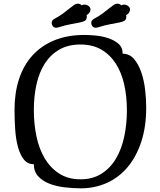

<svg xmlns="http://www.w3.org/2000/svg" viewBox="-20 -1010 872 1044"><path d="M420 14Q376 14 330.5 8.5Q285 3 248 -11.5Q211 -26 187.5 -51.5Q164 -77 164 -117Q130 -117 109.5 -143Q89 -169 77.5 -211.5Q66 -254 62.5 -307Q59 -360 59 -414Q59 -505 83.5 -580Q108 -655 156.5 -708.5Q205 -762 276 -791Q347 -820 440 -820Q462 -820 497 -817Q532 -814 565.5 -803.5Q599 -793 623 -773Q647 -753 647 -718Q684 -718 708.5 -689.5Q733 -661 748 -617.5Q763 -574 769 -523Q775 -472 775 -426Q775 -319 747.5 -237Q720 -155 672 -99Q624 -43 559 -14.5Q494 14 420 14ZM418 -35Q484 -35 532 -65.5Q580 -96 610.5 -147.5Q641 -199 655.5 -267Q670 -335 670 -410Q670 -485 655.5 -550Q641 -615 610 -663.5Q579 -712 531.5 -740Q484 -768 417 -768Q351 -768 303 -740.5Q255 -713 224 -665Q193 -617 178.5 -551.5Q164 -486 164 -411Q164 -336 178.5 -267.5Q193 -199 224 -147.5Q255 -96 303 -65.5Q351 -35 418 -35ZM424 -981Q431 -985 440 -985Q451 -985 461.5 -977.5Q472 -970 472 -958Q472 -949 466 -940.5Q460 -932 451 -928Q452 -926 452 -921Q452 -904 443 -898Q434 -892 415.5 -888Q397 -884 367.5 -879Q338 -874 297 -861Q291 -859 287 -859Q273 -859 267 -868Q261 -877 261 -885Q261 -899 275 -907Q303 -922 322.5 -936.5Q342 -951 356.5 -963Q371 -975 382 -982.5Q393 -990 404 -990Q409 -990 414.5 -988Q420 -986 424 -981ZM639 -981Q646 -985 655 -985Q666 -985 676.5 -977.5Q687 -970 687 -958Q687 -949 681 -940.5Q675 -932 666 -928Q667 -926 667 -921Q667 -904 658 -898Q649 -892 630.5 -888Q612 -884 582.5 -879Q553 -874 512 -861Q506 -859 502 -859Q488 -859 482 -868Q476 -877 476 -885Q476 -899 490 -907Q518 -922 537.5 -936.5Q557 -951 571.5 -963Q586 -975 597 -982.5Q608 -990 619 -990Q624 -990 629.5 -988Q635 -986 639 -981Z"/></svg>

Font: Milonga
Style: Regular
Weight: 400
Designer: Pablo Impallari, Brenda Gallo, Rodrigo Fuenzalida
Foundry: Pablo Impallari, Brenda Gallo, Rodrigo Fuenzalida
Version: Version 1.000; ttfautohint (v0.93) -l 8 -r 50 -G 200 -x 14 -